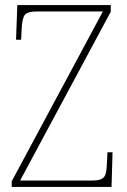

<svg xmlns="http://www.w3.org/2000/svg" viewBox="-20 -734 499 754"><path d="M26 0V-22L384 -689H126Q87 -689 77 -675Q67 -661 65 -620L63 -578H43L48 -714H415V-688L59 -25H340Q366 -25 378.5 -31Q391 -37 395 -51.5Q399 -66 400 -93L402 -136H422L418 0Z"/></svg>

Font: Noto Serif Khmer SemiCondensed Thin
Style: Regular
Weight: 250
Width: 4
Designer: Danh Hong and the Monotype Design Team
Foundry: Monotype Imaging Inc.
Version: Version 2.004